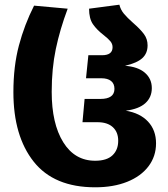

<svg xmlns="http://www.w3.org/2000/svg" viewBox="-20 -779 716 817"><path d="M37 -387Q37 -497 60.5 -585.5Q84 -674 125 -755L268 -742Q235 -654 217.5 -570.5Q200 -487 200 -388Q200 -253 249 -174Q298 -95 385 -95Q434 -95 458.5 -118Q483 -141 483 -180Q483 -217 460 -238Q437 -259 395 -259H331L340 -358H407Q467 -358 467 -401Q467 -423 452.5 -434.5Q438 -446 411 -446H346L356 -544H414Q459 -544 459 -578Q459 -592 450 -603Q441 -614 422 -629Q392 -652 375.5 -676Q359 -700 359 -742L488 -759Q493 -738 507 -721Q521 -704 547 -681Q577 -655 592.5 -634Q608 -613 608 -586Q608 -552 585.5 -531.5Q563 -511 512 -499Q567 -495 596.5 -469.5Q626 -444 626 -404Q626 -365 598.5 -340Q571 -315 515 -308Q576 -298 610 -261.5Q644 -225 644 -169Q644 -114 612 -71.5Q580 -29 521.5 -5.5Q463 18 385 18Q210 18 123.5 -91Q37 -200 37 -387Z"/></svg>

Font: FiraGOUPP
Style: Bold
Weight: 700
Designer: bBox Type
Foundry: bBox Type GmbH
Version: Version 1.001